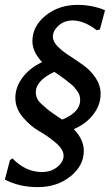

<svg xmlns="http://www.w3.org/2000/svg" viewBox="-38 -668 459 788"><path d="M281 -648Q340 -648 393 -626L372 -547L359 -544Q307 -584 260 -584Q226 -584 202.5 -563Q179 -542 179 -518Q179 -497 199 -477Q219 -457 248 -438.5Q277 -420 306 -399Q335 -378 355 -347.5Q375 -317 375 -282Q375 -238 345.5 -199Q316 -160 265 -138Q306 -95 306 -49Q306 12 251 56Q196 100 117 100Q41 100 -18 69L3 -11L13 -18Q67 38 134 38Q172 38 197.5 17Q223 -4 223 -29Q223 -54 192 -81Q161 -108 124 -129Q87 -150 56 -186.5Q25 -223 25 -266Q25 -311 55 -350.5Q85 -390 135 -413Q95 -455 95 -499Q95 -560 149 -604Q203 -648 281 -648ZM109 -290Q109 -277 114 -265Q119 -253 133.5 -240Q148 -227 155.5 -220.5Q163 -214 187 -197.5Q211 -181 217 -177Q291 -207 291 -257Q291 -267 288.5 -276Q286 -285 279 -294.5Q272 -304 266.5 -310.5Q261 -317 248 -327Q235 -337 229 -342Q223 -347 207 -358Q191 -369 185 -373Q109 -337 109 -290Z"/></svg>

Font: Alegreya Sans SC Medium
Style: Italic
Weight: 500
Italic angle: -7°
Designer: Juan Pablo del Peral
Foundry: Huerta Tipografica
Version: Version 2.007